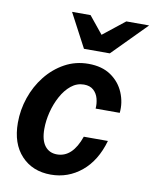

<svg xmlns="http://www.w3.org/2000/svg" viewBox="-84 -804 705 878"><g transform="rotate(10 268.5 -365.0)"><path d="M212 10Q127 10 75 -45.5Q23 -101 23 -198Q23 -258 42.5 -315Q62 -372 98.5 -418Q135 -464 185 -491.5Q235 -519 295 -519Q358 -519 399.5 -490.5Q441 -462 460 -416.5Q479 -371 474 -323H362Q364 -346 358 -369Q352 -392 335.5 -407Q319 -422 291 -422Q258 -422 231.5 -400.5Q205 -379 186 -344Q167 -309 157 -269Q147 -229 147 -191Q147 -139 167.5 -112.5Q188 -86 224 -86Q296 -86 331 -187H443Q416 -92 354 -41Q292 10 212 10ZM262 -583 179 -740H265L330 -660L431 -740H537L382 -583Z"/></g></svg>

Font: Instrument Sans SemiCondensed SemiBold Italic
Style: Regular
Weight: 600
Width: 4
Italic angle: -13°
Designer: Rodrigo Fuenzalida
Foundry: fragTYPE
Version: Version 1.000; ttfautohint (v1.8.4.7-5d5b);gftools[0.9.28]